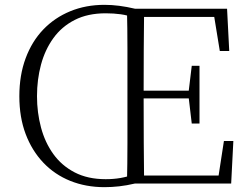

<svg xmlns="http://www.w3.org/2000/svg" viewBox="-20 -759 1029 794"><path d="M133 -361Q133 -294 149.5 -232Q166 -170 200.5 -122Q235 -74 289 -46Q343 -18 417 -18Q450 -18 478.5 -23Q507 -28 538 -39V0Q504 8 473 11.5Q442 15 412 15Q335 15 270.5 -11Q206 -37 159 -86.5Q112 -136 86 -205Q60 -274 60 -361Q60 -448 86 -518Q112 -588 159 -637Q206 -686 270.5 -712.5Q335 -739 412 -739Q442 -739 473 -735Q504 -731 538 -723V-685Q508 -696 479 -700Q450 -704 417 -704Q343 -704 289 -676.5Q235 -649 200.5 -601Q166 -553 149.5 -491.5Q133 -430 133 -361ZM505 0Q507 -83 507 -166Q507 -249 507 -333V-390Q507 -474 507 -557.5Q507 -641 505 -723H576Q575 -641 574.5 -556Q574 -471 574 -377V-357Q574 -255 574.5 -169Q575 -83 576 0ZM773 -248 760 -358V-379L773 -487H805V-248ZM541 -352V-384H779V-352ZM889 -548 866 -689H541V-723H919L928 -548ZM906 -176H945L936 0H541V-33H884Z"/></svg>

Font: Noto Serif TC
Style: Regular
Weight: 200
Designer: Ryoko NISHIZUKA 西塚涼子 (kana & ideographs); Frank Grießhammer (Latin, Greek & Cyrillic); Wenlong ZHANG 张文龙 (bopomofo); San
Foundry: Adobe
Version: Version 2.001;hotconv 1.1.0;makeotfexe 2.6.0